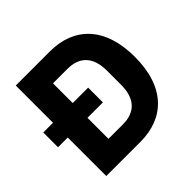

<svg xmlns="http://www.w3.org/2000/svg" viewBox="-172 -872 1047 1047"><g transform="rotate(-45 351.0 -349.0)"><path d="M82 0H345C530 0 652 -117 652 -349C652 -581 530 -698 345 -698H82V-411H7V-297H82ZM234 -135V-297H353V-411H234V-563H345C435 -563 491 -514 491 -403V-295C491 -184 435 -135 345 -135Z"/></g></svg>

Font: IBM Plex Sans Thai Looped
Style: Bold
Weight: 700
Designer: Mike Abbink, Paul van der Laan, Pieter van Rosmalen, Ben Mitchell, Mark Frömberg
Foundry: Bold Monday
Version: Version 1.1